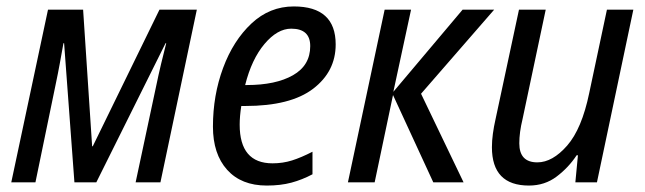

<svg xmlns="http://www.w3.org/2000/svg" viewBox="-20 -566 2003 596"><path d="M15 0H90L153 -305Q160 -338 166 -371Q172 -404 177 -432H179L211 0H279L494 -432H496Q488 -401 480 -367.5Q472 -334 465 -300L401 0H478L591 -536H475L268 -112H266L238 -536H129Z M808 10Q851 10 884.5 1Q918 -8 950 -25V-95Q915 -77 886.5 -68Q858 -59 826 -59Q724 -59 724 -179Q724 -205 729 -237H741Q882 -237 952 -290.5Q1022 -344 1022 -428Q1022 -546 892 -546Q817 -546 760.5 -493Q704 -440 672.5 -355Q641 -270 641 -173Q641 -88 685 -39Q729 10 808 10ZM741 -302Q761 -382 801 -429.5Q841 -477 884 -477Q943 -477 943 -423Q943 -363 889.5 -332.5Q836 -302 746 -302Z M1060 0 1174 -536H1256L1201 -281L1416 -536H1514L1287 -275L1419 0H1325L1200 -271L1143 0Z M1622 10Q1671 10 1708 -18Q1745 -46 1770 -84H1774L1766 0H1833L1946 -536H1864L1809 -277Q1786 -166 1740.5 -114Q1695 -62 1648 -62Q1592 -62 1592 -121Q1592 -155 1602 -196L1674 -536H1591L1518 -195Q1513 -173 1510 -151Q1507 -129 1507 -109Q1507 10 1622 10Z"/></svg>

Font: Noto Sans UI SemiCondensed
Style: Italic
Weight: 400
Width: 4
Italic angle: -12°
Designer: Monotype Design Team
Foundry: Monotype Imaging Inc.
Version: Version 1.901